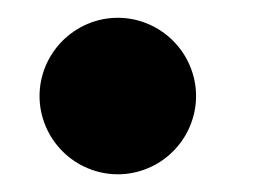

<svg xmlns="http://www.w3.org/2000/svg" viewBox="-20 -445 309 218"><path d="M113.8 -247.1Q96.2 -247.1 79.8 -253.9Q63.5 -260.7 51 -273.2Q38.6 -285.6 31.7 -302Q24.9 -318.4 24.9 -335.9Q24.9 -353.5 31.7 -369.9Q38.6 -386.2 51 -398.7Q63.5 -411.1 79.8 -418Q96.2 -424.8 113.8 -424.8Q131.3 -424.8 147.7 -418Q164.1 -411.1 176.5 -398.7Q189 -386.2 195.8 -369.9Q202.6 -353.5 202.6 -335.9Q202.6 -318.4 195.8 -302Q189 -285.6 176.5 -273.2Q164.1 -260.7 147.7 -253.9Q131.3 -247.1 113.8 -247.1Z"/></svg>

Font: Cadman
Style: Bold
Weight: 700
Designer: Paul James MIller
Foundry: High-Logic / Made with FontCreator
Version: Version 2.114;March 28, 2021;FontCreator 13.0.0.2683 64-bit